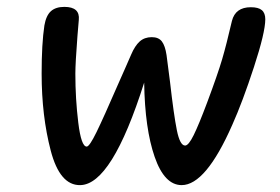

<svg xmlns="http://www.w3.org/2000/svg" viewBox="-20 -539 814 558"><path d="M101 -325Q101 -412 109 -465Q114 -494 128 -506.5Q142 -519 167 -519Q213 -519 209 -481L205 -433Q199 -355 199 -325Q199 -252 207.5 -182.5Q216 -113 232 -113Q240 -113 260.5 -155Q281 -197 324 -296Q334 -319 343.5 -340Q353 -361 361 -380Q372 -406 386 -418.5Q400 -431 421 -431Q441 -431 450.5 -418.5Q460 -406 464 -379Q467 -357 474 -302Q485 -205 494 -160.5Q503 -116 518 -116Q528 -116 543 -146.5Q558 -177 582 -241Q613 -324 625.5 -366.5Q638 -409 654 -478Q664 -518 709 -518Q731 -518 741 -509.5Q751 -501 751 -483Q751 -445 718 -344Q685 -243 655 -176Q578 -1 508 -1Q458 -1 429.5 -83Q401 -165 399 -299Q305 -2 213 -1Q154 0 127.5 -101Q101 -202 101 -325Z"/></svg>

Font: Mali Medium
Style: Italic
Weight: 500
Italic angle: -10°
Version: Version 1.000; ttfautohint (v1.6)